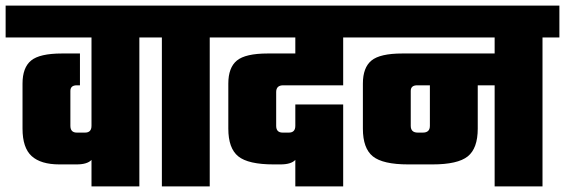

<svg xmlns="http://www.w3.org/2000/svg" viewBox="-40 -662 2007 682"><path d="M515 -642V-529H455V0H285V-94Q270 -78 232 -78H171Q105 -78 72.5 -107.5Q40 -137 40 -205V-365Q40 -422 70.5 -447Q101 -472 180 -472H244V-359H233Q210 -359 210 -339V-215Q210 -191 233 -191H262Q285 -191 285 -215V-529H-20V-642Z M765 -642V-529H705V0H535V-529H475V-642Z M1239 -642V-529H1179V-359H966Q941 -359 941 -335V-215Q941 -191 964 -191H986Q1009 -191 1009 -215V-291H1179V0H1009V-94Q994 -78 956 -78H932Q842 -78 806.5 -106.5Q771 -135 771 -205V-365Q771 -422 801.5 -447Q832 -472 911 -472H1009V-529H711V-642Z M1947 -642V-529H1887V0H1717V-359H1657V-205Q1657 -135 1621.5 -106.5Q1586 -78 1496 -78H1410Q1320 -78 1284.5 -106.5Q1249 -135 1249 -205V-365Q1249 -422 1279.5 -447Q1310 -472 1389 -472H1717V-529H1199V-642ZM1487 -215V-359H1442Q1419 -359 1419 -339V-215Q1419 -191 1444 -191H1462Q1487 -191 1487 -215Z"/></svg>

Font: Teko
Style: Bold
Weight: 700
Designer: Manushi Parikh, Jonny Pinhorn
Foundry: Indian Type Foundry
Version: Version 1.106;PS 1.0;hotconv 1.0.78;makeotf.lib2.5.61930; tt